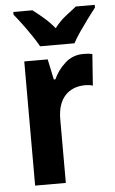

<svg xmlns="http://www.w3.org/2000/svg" viewBox="-54 -803 504 841"><g transform="rotate(-5 197.5 -383.0)"><path d="M326 -556Q334 -556 344.5 -555.5Q355 -555 366 -552L356 -414Q350 -417 339 -418Q328 -419 324 -419Q266 -419 233.5 -383Q201 -347 201 -279V0H66V-546H169L188 -456H195Q213 -496 246.5 -526Q280 -556 326 -556ZM141 -606Q130 -626 111.5 -653.5Q93 -681 73 -708Q53 -735 37 -754V-766H121Q141 -751 167 -729Q193 -707 216 -679Q238 -708 264 -728.5Q290 -749 312 -766H395V-754Q380 -735 360 -708Q340 -681 321.5 -654Q303 -627 292 -606Z"/></g></svg>

Font: Noto Sans Gurmukhi UI Condensed
Style: Bold
Weight: 700
Width: 3
Designer: Jelle Bosma - Monotype Design Team
Foundry: Monotype Imaging Inc.
Version: Version 2.004; ttfautohint (v1.8.4.7-5d5b)